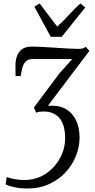

<svg xmlns="http://www.w3.org/2000/svg" viewBox="-20 -835 546 1104"><path d="M136.5 249Q100 249 67.5 242.5Q35 236 12.5 226L18.5 183Q43.5 192 69.8 196Q96 200 121.5 200Q172 200 214.5 180Q257 160 288.2 125.8Q319.5 91.5 337 48.8Q354.5 6 354.5 -39.5Q354.5 -94 339.2 -128Q324 -162 296.2 -178Q268.5 -194 230.5 -194Q219.5 -194 209.5 -192.8Q199.5 -191.5 187.5 -187L175 -217L322 -413.5L395.5 -495.5Q367.5 -495.5 338 -495.5Q308.5 -495.5 279 -495.5Q249.5 -495.5 221 -495.5Q192.5 -495.5 166.5 -495.5Q148 -495.5 134.5 -486.8Q121 -478 112.5 -456.8Q104 -435.5 99 -397.5H69.5Q69.5 -409 69.2 -425.5Q69 -442 69 -459Q69 -491.5 79 -515.8Q89 -540 109.2 -553.5Q129.5 -567 160.5 -567Q189.5 -567 226 -565Q262.5 -563 300 -560.5Q337.5 -558 370.8 -556Q404 -554 426 -554Q443.5 -554 453.2 -556Q463 -558 472.5 -566L494 -542.5L255.5 -227Q262.5 -227 268.2 -227Q274 -227 283 -227Q329 -227 363.8 -205Q398.5 -183 418 -141.8Q437.5 -100.5 437.5 -43Q437.5 9.5 416.8 61.5Q396 113.5 357 155.8Q318 198 262.2 223.5Q206.5 249 136.5 249ZM271.5 -623.5 177.5 -797 208 -815Q233 -781.5 258.2 -748.5Q283.5 -715.5 309 -682Q346 -715.5 375.5 -748.5Q405 -781.5 442 -815L470 -792L335 -623.5Z"/></svg>

Font: Merriweather Light 18pt Light
Style: Italic
Weight: 300
Italic angle: -7.8°
Version: Version 2.101